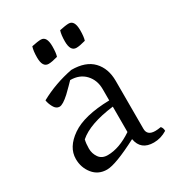

<svg xmlns="http://www.w3.org/2000/svg" viewBox="-162 -765 820 884"><g transform="rotate(-30 248.0 -323.5)"><path d="M318 -91V-226Q188 -210 131 -160Q126 -140 126 -113.5Q126 -87 141 -65.5Q156 -44 187 -44Q248 -44 318 -91ZM209 -430Q206 -427 189 -409.5Q172 -392 160 -381Q124 -348 106 -348Q88 -348 77 -368.5Q66 -389 64 -406Q144 -450 237 -468Q313 -468 351 -428Q389 -388 389 -322V-67Q389 -31 432 -31Q444 -31 462 -34Q471 -25 471 -9Q437 12 400 12Q331 12 320 -52Q197 12 151 12Q105 12 77.5 -22Q50 -56 50 -102Q50 -164 116.5 -210Q183 -256 318 -259V-319Q318 -367 288.5 -398.5Q259 -430 209 -430ZM185 -659Q216 -659 216 -606Q216 -571 210 -553Q178 -544 161 -544Q129 -544 129 -596Q129 -631 136 -652Q169 -659 185 -659ZM333 -659Q364 -659 364 -606Q364 -571 358 -553Q326 -544 309 -544Q277 -544 277 -596Q277 -631 284 -652Q317 -659 333 -659Z"/></g></svg>

Font: Mate
Style: Regular
Weight: 400
Designer: Eduardo Rodriguez Tunni
Foundry: Eduardo Rodriguez Tunni
Version: Version 1.002